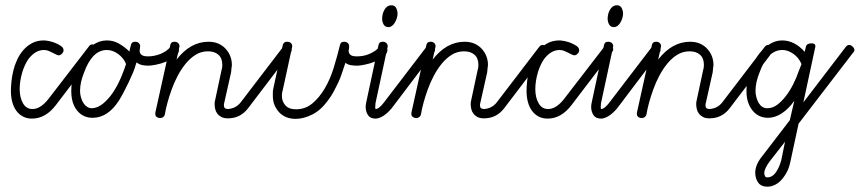

<svg xmlns="http://www.w3.org/2000/svg" viewBox="-20 -454 3233 722"><path d="M314 -279Q319 -287 327 -287Q334 -287 340.5 -280.5Q347 -274 347 -269Q347 -262 342 -258L191 -60Q152 -8 100 -8Q81 -8 66 -16Q51 -24 41 -38Q31 -52 26 -71Q21 -90 21 -112Q21 -127 23 -147Q25 -167 30 -188Q35 -209 44.5 -229.5Q54 -250 68 -266Q82 -282 101 -292Q120 -302 145 -302Q152 -302 164.5 -299.5Q177 -297 189 -292Q201 -287 210 -280.5Q219 -274 219 -265Q219 -258 213 -252Q207 -246 201 -246Q197 -246 191 -249Q185 -252 178 -255.5Q171 -259 163 -262.5Q155 -266 145 -266Q113 -266 87 -232Q73 -212 64 -183Q54 -149 54 -119Q54 -87 66.5 -65.5Q79 -44 102 -44Q133 -44 163 -83Z M620 -277Q626 -285 634 -285Q640 -285 646.5 -278.5Q653 -272 653 -266Q653 -252 638 -241Q623 -230 604 -222Q585 -214 565.5 -210.5Q546 -207 538 -207Q525 -207 514 -209.5Q503 -212 493 -219L490 -209Q487 -197 480 -180.5Q473 -164 464 -145Q455 -126 445.5 -108Q436 -90 428 -77Q386 -11 328 -11Q311 -11 296.5 -17.5Q282 -24 271 -37Q260 -50 254 -68.5Q248 -87 248 -112Q248 -146 258 -179.5Q268 -213 286.5 -240.5Q305 -268 329.5 -285Q354 -302 382 -302Q406 -302 426.5 -290.5Q447 -279 467 -260L468 -268Q470 -277 473 -287Q476 -297 488 -297Q497 -297 502 -292Q507 -287 507 -281Q507 -276 506 -271.5Q505 -267 505 -263Q505 -254 512 -248Q519 -242 537 -242Q549 -242 561 -244.5Q573 -247 584 -251.5Q595 -256 604.5 -262.5Q614 -269 620 -277ZM454 -213Q450 -224 442.5 -233.5Q435 -243 425 -250.5Q415 -258 404 -262Q393 -266 382 -266Q354 -266 332.5 -244.5Q311 -223 296 -181Q281 -144 281 -112Q281 -100 284.5 -87.5Q288 -75 294 -66Q300 -57 308 -52Q316 -47 325 -47Q346 -47 367 -64Q388 -81 405 -106.5Q422 -132 434.5 -161.5Q447 -191 454 -213Z M1044 -277Q1050 -285 1057 -285Q1064 -285 1070.5 -279.5Q1077 -274 1077 -266Q1077 -260 1072 -256L913 -47Q884 -9 837 -9Q822 -9 812.5 -14Q803 -19 797 -27Q791 -35 789 -45Q787 -55 787 -63Q787 -69 788 -73L813 -190Q816 -198 816 -210Q816 -235 801.5 -248Q787 -261 762 -261Q737 -261 716.5 -248.5Q696 -236 679 -215.5Q662 -195 648.5 -169.5Q635 -144 625.5 -117.5Q616 -91 609.5 -67Q603 -43 600 -24Q599 -18 594 -14Q589 -10 582 -10Q575 -10 569.5 -14Q564 -18 564 -25Q564 -26 564 -27.5Q564 -29 564 -30L620 -283Q622 -297 636 -297Q645 -297 650 -292Q655 -287 655 -280Q655 -279 654.5 -277.5Q654 -276 654 -275L644 -230Q696 -297 764 -297Q785 -297 801 -290Q817 -283 828.5 -270.5Q840 -258 846 -242.5Q852 -227 852 -209Q851 -204 850.5 -197.5Q850 -191 849 -182L823 -66Q822 -64 822 -59Q822 -49 827 -46.5Q832 -44 837 -44Q867 -46 885 -69Z M1043 -283Q1046 -297 1059 -297Q1069 -297 1074 -292Q1079 -287 1079 -280Q1079 -279 1078.5 -277.5Q1078 -276 1078 -275L1043 -114Q1040 -106 1040 -93Q1040 -73 1053 -58Q1066 -43 1093 -43Q1128 -43 1154.5 -65Q1181 -87 1201.5 -122Q1222 -157 1235 -199.5Q1248 -242 1258 -283Q1260 -297 1274 -297Q1283 -297 1288 -292Q1293 -287 1293 -280Q1293 -273 1292 -269.5Q1291 -266 1291 -263Q1291 -254 1297.5 -248Q1304 -242 1322 -242Q1333 -242 1345 -244Q1357 -246 1368.5 -251Q1380 -256 1390 -262.5Q1400 -269 1405 -277Q1412 -285 1418 -285Q1425 -285 1431 -279Q1437 -273 1437 -267Q1437 -253 1423 -241.5Q1409 -230 1389 -222Q1369 -214 1350 -210.5Q1331 -207 1324 -207Q1311 -207 1299 -209Q1287 -211 1279 -218Q1271 -195 1265 -176.5Q1259 -158 1251 -141.5Q1243 -125 1234.5 -109Q1226 -93 1213 -76Q1186 -39 1153.5 -23Q1121 -7 1092 -7Q1073 -7 1057.5 -13Q1042 -19 1030.5 -31Q1019 -43 1012.5 -58.5Q1006 -74 1006 -93Q1006 -100 1006 -107Q1006 -114 1008 -122Z M1456 -434Q1466 -432 1470.5 -422.5Q1475 -413 1475 -404Q1475 -394 1472 -385Q1469 -376 1464.5 -368.5Q1460 -361 1454 -356.5Q1448 -352 1441 -352Q1428 -352 1422.5 -362Q1417 -372 1417 -384Q1417 -392 1419 -400.5Q1421 -409 1425.5 -417Q1430 -425 1436.5 -429.5Q1443 -434 1451 -434ZM1403 -283Q1405 -297 1419 -297Q1428 -297 1433 -292Q1438 -287 1438 -280Q1438 -279 1437.5 -277.5Q1437 -276 1437 -275L1392 -66Q1391 -57 1391 -51Q1391 -48 1392 -44Q1399 -44 1407.5 -51Q1416 -58 1424 -69L1583 -277Q1589 -285 1596 -285Q1603 -285 1609.5 -279Q1616 -273 1616 -266Q1616 -260 1611 -256L1453 -47Q1437 -28 1421 -18Q1405 -8 1392 -8Q1372 -8 1363.5 -21.5Q1355 -35 1355 -52Q1355 -61 1358 -73Z M2007 -277Q2013 -285 2020 -285Q2027 -285 2033.5 -279.5Q2040 -274 2040 -266Q2040 -260 2035 -256L1876 -47Q1847 -9 1800 -9Q1785 -9 1775.5 -14Q1766 -19 1760 -27Q1754 -35 1752 -45Q1750 -55 1750 -63Q1750 -69 1751 -73L1776 -190Q1779 -198 1779 -210Q1779 -235 1764.5 -248Q1750 -261 1725 -261Q1700 -261 1679.5 -248.5Q1659 -236 1642 -215.5Q1625 -195 1611.5 -169.5Q1598 -144 1588.5 -117.5Q1579 -91 1572.5 -67Q1566 -43 1563 -24Q1562 -18 1557 -14Q1552 -10 1545 -10Q1538 -10 1532.5 -14Q1527 -18 1527 -25Q1527 -26 1527 -27.5Q1527 -29 1527 -30L1583 -283Q1585 -297 1599 -297Q1608 -297 1613 -292Q1618 -287 1618 -280Q1618 -279 1617.5 -277.5Q1617 -276 1617 -275L1607 -230Q1659 -297 1727 -297Q1748 -297 1764 -290Q1780 -283 1791.5 -270.5Q1803 -258 1809 -242.5Q1815 -227 1815 -209Q1814 -204 1813.5 -197.5Q1813 -191 1812 -182L1786 -66Q1785 -64 1785 -59Q1785 -49 1790 -46.5Q1795 -44 1800 -44Q1830 -46 1848 -69Z M2253 -279Q2258 -287 2266 -287Q2273 -287 2279.5 -280.5Q2286 -274 2286 -269Q2286 -262 2281 -258L2130 -60Q2091 -8 2039 -8Q2020 -8 2005 -16Q1990 -24 1980 -38Q1970 -52 1965 -71Q1960 -90 1960 -112Q1960 -127 1962 -147Q1964 -167 1969 -188Q1974 -209 1983.5 -229.5Q1993 -250 2007 -266Q2021 -282 2040 -292Q2059 -302 2084 -302Q2091 -302 2103.5 -299.5Q2116 -297 2128 -292Q2140 -287 2149 -280.5Q2158 -274 2158 -265Q2158 -258 2152 -252Q2146 -246 2140 -246Q2136 -246 2130 -249Q2124 -252 2117 -255.5Q2110 -259 2102 -262.5Q2094 -266 2084 -266Q2052 -266 2026 -232Q2012 -212 2003 -183Q1993 -149 1993 -119Q1993 -87 2005.5 -65.5Q2018 -44 2041 -44Q2072 -44 2102 -83Z M2304 -434Q2314 -432 2318.5 -422.5Q2323 -413 2323 -404Q2323 -394 2320 -385Q2317 -376 2312.5 -368.5Q2308 -361 2302 -356.5Q2296 -352 2289 -352Q2276 -352 2270.5 -362Q2265 -372 2265 -384Q2265 -392 2267 -400.5Q2269 -409 2273.5 -417Q2278 -425 2284.5 -429.5Q2291 -434 2299 -434ZM2251 -283Q2253 -297 2267 -297Q2276 -297 2281 -292Q2286 -287 2286 -280Q2286 -279 2285.5 -277.5Q2285 -276 2285 -275L2240 -66Q2239 -57 2239 -51Q2239 -48 2240 -44Q2247 -44 2255.5 -51Q2264 -58 2272 -69L2431 -277Q2437 -285 2444 -285Q2451 -285 2457.5 -279Q2464 -273 2464 -266Q2464 -260 2459 -256L2301 -47Q2285 -28 2269 -18Q2253 -8 2240 -8Q2220 -8 2211.5 -21.5Q2203 -35 2203 -52Q2203 -61 2206 -73Z M2855 -277Q2861 -285 2868 -285Q2875 -285 2881.5 -279.5Q2888 -274 2888 -266Q2888 -260 2883 -256L2724 -47Q2695 -9 2648 -9Q2633 -9 2623.5 -14Q2614 -19 2608 -27Q2602 -35 2600 -45Q2598 -55 2598 -63Q2598 -69 2599 -73L2624 -190Q2627 -198 2627 -210Q2627 -235 2612.5 -248Q2598 -261 2573 -261Q2548 -261 2527.5 -248.5Q2507 -236 2490 -215.5Q2473 -195 2459.5 -169.5Q2446 -144 2436.5 -117.5Q2427 -91 2420.5 -67Q2414 -43 2411 -24Q2410 -18 2405 -14Q2400 -10 2393 -10Q2386 -10 2380.5 -14Q2375 -18 2375 -25Q2375 -26 2375 -27.5Q2375 -29 2375 -30L2431 -283Q2433 -297 2447 -297Q2456 -297 2461 -292Q2466 -287 2466 -280Q2466 -279 2465.5 -277.5Q2465 -276 2465 -275L2455 -230Q2507 -297 2575 -297Q2596 -297 2612 -290Q2628 -283 2639.5 -270.5Q2651 -258 2657 -242.5Q2663 -227 2663 -209Q2662 -204 2661.5 -197.5Q2661 -191 2660 -182L2634 -66Q2633 -64 2633 -59Q2633 -49 2638 -46.5Q2643 -44 2648 -44Q2678 -46 2696 -69Z M3160 -277Q3166 -285 3173 -285Q3180 -285 3186.5 -278.5Q3193 -272 3193 -266Q3193 -260 3188 -256L2983 11L2952 155Q2947 179 2937 196.5Q2927 214 2915.5 225.5Q2904 237 2891 242.5Q2878 248 2866 248Q2842 248 2831 232.5Q2820 217 2820 195Q2820 181 2826.5 165Q2833 149 2848 131L2950 -2L2967 -75Q2945 -44 2919.5 -27.5Q2894 -11 2868 -11Q2851 -11 2836.5 -17.5Q2822 -24 2811 -37Q2800 -50 2793.5 -68.5Q2787 -87 2787 -112Q2787 -146 2797.5 -179.5Q2808 -213 2826.5 -240.5Q2845 -268 2869.5 -285Q2894 -302 2921 -302Q2968 -302 3006 -259Q3008 -268 3010 -276L3012 -283Q3017 -291 3032 -291Q3041 -291 3044.5 -286.5Q3048 -282 3044 -269L3001 -69ZM2932 79 2875 152Q2854 180 2854 197Q2854 203 2856.5 208Q2859 213 2865 213Q2884 213 2897 195Q2910 177 2918 148ZM2983 -185Q2986 -192 2988.5 -199Q2991 -206 2994 -213Q2984 -237 2963.5 -251.5Q2943 -266 2922 -266Q2894 -266 2872.5 -244.5Q2851 -223 2836 -181Q2821 -144 2821 -112Q2821 -100 2824.5 -87.5Q2828 -75 2833.5 -66Q2839 -57 2847 -52Q2855 -47 2865 -47Q2885 -47 2902 -59.5Q2919 -72 2934.5 -92Q2950 -112 2962.5 -136.5Q2975 -161 2983 -185Z"/></svg>

Font: Gruenewald VA
Style: Regular
Weight: 400
Designer: Peter Wiegel
Foundry: Peter Wiegel, nach dem Schriftentwurf von Dr. H. Gr¸newald
Version: Version 0.007